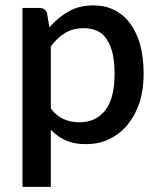

<svg xmlns="http://www.w3.org/2000/svg" viewBox="-20 -540 604 729"><path d="M172.9 -364.3V-127.9Q195.8 -98.1 222.7 -87.4Q249 -75.7 281.7 -75.7Q344.2 -75.7 379.9 -121.6Q415 -167 415 -258.3Q415 -306.2 407.2 -338.9Q399.4 -370.1 383.8 -393.1Q369.6 -414.1 347.7 -423.3Q325.2 -433.1 298.8 -433.1Q257.8 -433.1 228.5 -415.5Q198.2 -397.5 172.9 -364.3ZM158.7 -489.3 167.5 -436Q199.2 -473.1 240.7 -496.6Q280.3 -519.5 335 -519.5Q378.9 -519.5 413.1 -502.4Q448.7 -484.9 473.1 -452.1Q498.5 -418.5 512.2 -370.6Q525.4 -321.8 525.4 -258.3Q525.4 -202.1 510.7 -153.3Q494.1 -103.5 466.3 -68.8Q439 -34.2 397.5 -13.2Q357.4 7.3 306.2 7.3Q261.2 7.3 230 -6.8Q199.2 -20.5 172.9 -46.9V169.4H65.4V-509.8H130.4Q152.8 -509.8 158.7 -489.3Z"/></svg>

Font: Lato-SemiBold
Style: Regular
Weight: 500
Designer: Lukasz Dziedzic with Adam Twardoch and Botio Nikoltchev
Foundry: tyPoland Lukasz Dziedzic
Version: ""